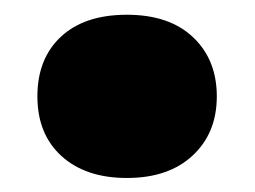

<svg xmlns="http://www.w3.org/2000/svg" viewBox="-20 -238 354 267"><path d="M156.5 9.5Q99 9.5 65.5 -21Q32 -51.5 32 -104Q32 -156.5 64.8 -187Q97.5 -217.5 156.5 -217.5Q215.5 -217.5 248.5 -186.2Q281.5 -155 281.5 -104Q281.5 -53 248 -21.8Q214.5 9.5 156.5 9.5Z"/></svg>

Font: Encode Sans SemiExpanded SemiExpanded ExtraBold
Style: Regular
Weight: 800
Width: 6
Designer: Multiple Designers
Foundry: Impallari Type
Version: Version 3.000; ttfautohint (v1.8.3) -l 8 -r 50 -G 200 -x 14 